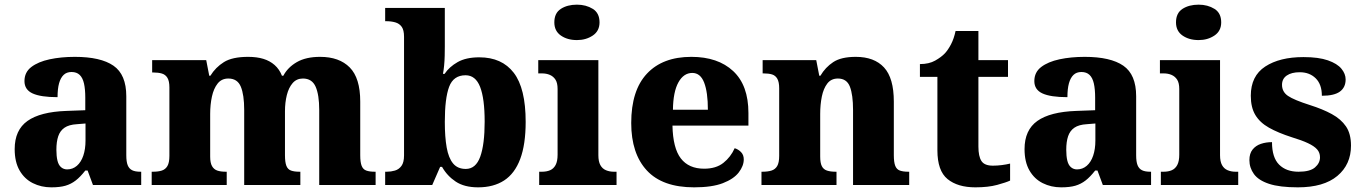

<svg xmlns="http://www.w3.org/2000/svg" viewBox="-20 -794 5845 824"><path d="M200 10Q157 10 121 -8Q85 -26 64 -62.5Q43 -99 43 -154Q43 -236 98 -275Q153 -314 265 -318L346 -321V-375Q346 -411 340.5 -435.5Q335 -460 322 -472.5Q309 -485 287 -485Q266 -485 253 -472.5Q240 -460 233.5 -436.5Q227 -413 227 -377Q155 -377 120 -393Q85 -409 85 -446Q85 -484 114.5 -506.5Q144 -529 193 -539.5Q242 -550 301 -550Q412 -550 467 -512Q522 -474 522 -381V-128Q522 -100 528 -85Q534 -70 547 -63.5Q560 -57 582 -57H586V0H379L356 -62H346Q325 -35 305 -19.5Q285 -4 261 3Q237 10 200 10ZM268 -67Q292 -67 310 -82.5Q328 -98 337.5 -126Q347 -154 347 -191V-264L310 -261Q276 -259 257 -246Q238 -233 230 -209.5Q222 -186 222 -151Q222 -124 226.5 -105Q231 -86 242 -76.5Q253 -67 268 -67Z M631 0V-57H636Q659 -57 674.5 -62Q690 -67 698.5 -81.5Q707 -96 707 -125V-419Q707 -446 698.5 -460Q690 -474 674.5 -478.5Q659 -483 637 -483H633V-536H865L878 -469H883Q905 -505 941 -527.5Q977 -550 1045 -550Q1082 -550 1110 -541.5Q1138 -533 1158.5 -515Q1179 -497 1190 -469H1196Q1215 -505 1254 -527.5Q1293 -550 1354 -550Q1436 -550 1481 -504.5Q1526 -459 1526 -358V-128Q1526 -98 1532 -82.5Q1538 -67 1552 -62Q1566 -57 1588 -57H1592V0H1350V-322Q1350 -387 1334.5 -422Q1319 -457 1280 -457Q1253 -457 1236 -437.5Q1219 -418 1211 -386Q1203 -354 1203 -316V-128Q1203 -98 1209 -82.5Q1215 -67 1229 -62Q1243 -57 1265 -57H1269V0H1028V-322Q1028 -387 1013.5 -422Q999 -457 960 -457Q931 -457 914 -435.5Q897 -414 889.5 -379.5Q882 -345 882 -305V-122Q882 -95 890 -81Q898 -67 912.5 -62Q927 -57 949 -57H953V0Z M2032 10Q1973 10 1936 -14.5Q1899 -39 1877 -78H1869L1835 0H1633V-57H1640Q1658 -57 1675 -62Q1692 -67 1703 -82Q1714 -97 1714 -127V-636Q1714 -665 1704 -679Q1694 -693 1676.5 -698Q1659 -703 1638 -703H1633V-760H1889V-595Q1889 -577 1888.5 -555Q1888 -533 1886 -512.5Q1884 -492 1881 -477H1888Q1908 -507 1944 -527.5Q1980 -548 2037 -548Q2134 -548 2185 -481.5Q2236 -415 2236 -271Q2236 -174 2212.5 -111.5Q2189 -49 2143.5 -19.5Q2098 10 2032 10ZM1979 -69Q2022 -69 2041 -121.5Q2060 -174 2060 -272Q2060 -371 2040.5 -421Q2021 -471 1978 -471Q1926 -471 1907.5 -421.5Q1889 -372 1889 -271Q1889 -206 1897 -161Q1905 -116 1924.5 -92.5Q1944 -69 1979 -69Z M2294 0V-57H2306Q2326 -57 2341 -63.5Q2356 -70 2364.5 -86Q2373 -102 2373 -130V-412Q2373 -438 2364 -452Q2355 -466 2340 -472.5Q2325 -479 2306 -479H2290V-536H2548V-128Q2548 -101 2556.5 -85.5Q2565 -70 2580.5 -63.5Q2596 -57 2614 -57H2626V0ZM2456 -622Q2415 -622 2387 -641.5Q2359 -661 2359 -698Q2359 -738 2387 -756Q2415 -774 2456 -774Q2495 -774 2524 -756Q2553 -738 2553 -698Q2553 -661 2524 -641.5Q2495 -622 2456 -622Z M2959 10Q2823 10 2756 -62.5Q2689 -135 2689 -266Q2689 -406 2756.5 -478Q2824 -550 2947 -550Q3061 -550 3126.5 -489Q3192 -428 3192 -309V-255H2866Q2868 -158 2902 -114Q2936 -70 3002 -70Q3053 -70 3084.5 -95Q3116 -120 3133 -158Q3149 -153 3160.5 -141Q3172 -129 3172 -110Q3172 -82 3150.5 -54Q3129 -26 3082.5 -8Q3036 10 2959 10ZM3018 -323Q3018 -398 3002 -439.5Q2986 -481 2951 -481Q2914 -481 2891.5 -440.5Q2869 -400 2868 -323Z M3248 0V-57H3252Q3275 -57 3291 -62Q3307 -67 3315.5 -81.5Q3324 -96 3324 -125V-415Q3324 -442 3316 -456Q3308 -470 3293.5 -474.5Q3279 -479 3257 -479H3253V-536H3483L3496 -469H3501Q3522 -505 3556 -527.5Q3590 -550 3653 -550Q3732 -550 3774 -504.5Q3816 -459 3816 -358V-128Q3816 -98 3822 -82.5Q3828 -67 3842 -62Q3856 -57 3878 -57H3882V0H3641V-322Q3641 -387 3627.5 -422Q3614 -457 3576 -457Q3547 -457 3530.5 -435.5Q3514 -414 3507 -379.5Q3500 -345 3500 -305V-122Q3500 -95 3507 -81Q3514 -67 3529 -62Q3544 -57 3566 -57H3570V0Z M4166 10Q4090 10 4046.5 -25.5Q4003 -61 4003 -149V-464H3928V-519Q3967 -519 3993.5 -534Q4020 -549 4035 -565Q4049 -580 4061.5 -604Q4074 -628 4081 -661H4179V-536H4306V-464H4179V-165Q4179 -123 4192 -103Q4205 -83 4241 -83Q4260 -83 4279.5 -85.5Q4299 -88 4315 -92V-19Q4298 -11 4259.5 -0.5Q4221 10 4166 10Z M4534 10Q4491 10 4455 -8Q4419 -26 4398 -62.5Q4377 -99 4377 -154Q4377 -236 4432 -275Q4487 -314 4599 -318L4680 -321V-375Q4680 -411 4674.5 -435.5Q4669 -460 4656 -472.5Q4643 -485 4621 -485Q4600 -485 4587 -472.5Q4574 -460 4567.5 -436.5Q4561 -413 4561 -377Q4489 -377 4454 -393Q4419 -409 4419 -446Q4419 -484 4448.5 -506.5Q4478 -529 4527 -539.5Q4576 -550 4635 -550Q4746 -550 4801 -512Q4856 -474 4856 -381V-128Q4856 -100 4862 -85Q4868 -70 4881 -63.5Q4894 -57 4916 -57H4920V0H4713L4690 -62H4680Q4659 -35 4639 -19.5Q4619 -4 4595 3Q4571 10 4534 10ZM4602 -67Q4626 -67 4644 -82.5Q4662 -98 4671.5 -126Q4681 -154 4681 -191V-264L4644 -261Q4610 -259 4591 -246Q4572 -233 4564 -209.5Q4556 -186 4556 -151Q4556 -124 4560.5 -105Q4565 -86 4576 -76.5Q4587 -67 4602 -67Z M4962 0V-57H4974Q4994 -57 5009 -63.5Q5024 -70 5032.5 -86Q5041 -102 5041 -130V-412Q5041 -438 5032 -452Q5023 -466 5008 -472.5Q4993 -479 4974 -479H4958V-536H5216V-128Q5216 -101 5224.5 -85.5Q5233 -70 5248.5 -63.5Q5264 -57 5282 -57H5294V0ZM5124 -622Q5083 -622 5055 -641.5Q5027 -661 5027 -698Q5027 -738 5055 -756Q5083 -774 5124 -774Q5163 -774 5192 -756Q5221 -738 5221 -698Q5221 -661 5192 -641.5Q5163 -622 5124 -622Z M5550 10Q5472 10 5426.5 -5Q5381 -20 5361.5 -47Q5342 -74 5342 -107Q5342 -135 5355.5 -152Q5369 -169 5391 -176.5Q5413 -184 5439 -184Q5439 -118 5469.5 -87.5Q5500 -57 5553 -57Q5602 -57 5623.5 -75.5Q5645 -94 5645 -119Q5645 -139 5632.5 -153Q5620 -167 5593.5 -179.5Q5567 -192 5524 -205Q5465 -224 5426 -246Q5387 -268 5367.5 -300.5Q5348 -333 5348 -383Q5348 -468 5410 -508.5Q5472 -549 5574 -549Q5639 -549 5679 -535Q5719 -521 5737 -499Q5755 -477 5755 -453Q5755 -419 5730.5 -401Q5706 -383 5653 -383Q5653 -432 5626.5 -458Q5600 -484 5558 -484Q5523 -484 5502.5 -470Q5482 -456 5482 -430Q5482 -400 5507.5 -382.5Q5533 -365 5602 -343Q5656 -326 5695.5 -304.5Q5735 -283 5756.5 -251.5Q5778 -220 5778 -169Q5778 -88 5719.5 -39Q5661 10 5550 10Z"/></svg>

Font: Noto Serif Hebrew ExtraBold
Style: Regular
Weight: 800
Version: Version 2.003